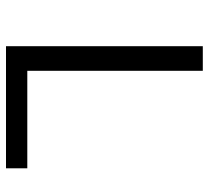

<svg xmlns="http://www.w3.org/2000/svg" viewBox="-48 -648 696 640"><g transform="rotate(90 300.0 -328.0)"><path d="M134 0V-656H216V-71H541V0Z"/></g></svg>

Font: SauceCodePro NFM
Style: Regular
Weight: 400
Monospace: yes
Designer: Paul D. Hunt, Teo Tuominen
Foundry: Adobe
Version: Version 2.042;hotconv 1.1.0;makeotfexe 2.6.0;Nerd Fonts 3.3.